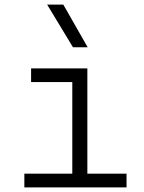

<svg xmlns="http://www.w3.org/2000/svg" viewBox="-20 -815 626 835"><path d="M85.9 0H530.3V-59.6H359.9V-517.6H115.2V-458H294.4V-59.6H85.9ZM297.4 -609.4H361.3L255.4 -794.9H185.1Z"/></svg>

Font: Cascadia Mono NF Light
Style: Regular
Weight: 300
Monospace: yes
Designer: Aaron Bell
Foundry: Saja Typeworks
Version: Version 2404.023